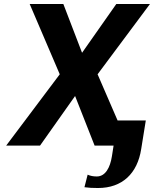

<svg xmlns="http://www.w3.org/2000/svg" viewBox="-20 -731 773 964"><path d="M11 0H181L357 -249L455 0H625L470 -358L733 -711H564L392 -466L298 -711H129L280 -358ZM404 209C427 212 444 213 472 213C594 213 670 140 689 17L712 -126H570L542 53C533 111 509 155 466 155C448 155 433 152 420 146Z"/></svg>

Font: Aerodynamic
Style: Obl
Weight: 500
Designer: Google
Version: Version 2.000980; 2014